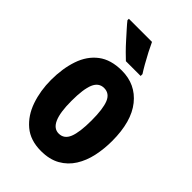

<svg xmlns="http://www.w3.org/2000/svg" viewBox="-230 -857 957 957"><g transform="rotate(45 249.0 -378.0)"><path d="M464 -276Q464 -221 453 -169.5Q442 -118 416.5 -77.5Q391 -37 349.5 -13.5Q308 10 248 10Q173 10 125.5 -30Q78 -70 55.5 -135.5Q33 -201 33 -276Q33 -357 55 -421.5Q77 -486 125 -522.5Q173 -559 250 -559Q347 -559 405.5 -486Q464 -413 464 -276ZM179 -274Q179 -114 249 -114Q287 -114 303 -153.5Q319 -193 319 -276Q319 -358 303 -396.5Q287 -435 249 -435Q212 -435 195.5 -396.5Q179 -358 179 -274ZM255 -766Q264 -746 279 -717Q294 -688 309.5 -661Q325 -634 335 -619V-606H231Q218 -618 198.5 -637.5Q179 -657 158.5 -680Q138 -703 120 -723Q102 -743 92 -756V-766Z"/></g></svg>

Font: Noto Sans Telugu ExtraCondensed ExtraBold
Style: Regular
Weight: 800
Width: 2
Designer: Jelle Bosma - Monotype Design Team
Foundry: Monotype Imaging Inc.
Version: Version 2.005; ttfautohint (v1.8.4.7-5d5b)